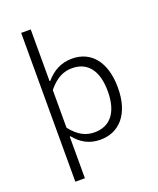

<svg xmlns="http://www.w3.org/2000/svg" viewBox="-172 -868 964 1170"><g transform="rotate(-20 310.0 -282.5)"><path d="M172 -765H110V200H172V-70H177.5C216 -22 267.5 12 342.5 12C465 12 550 -79 550 -250.5C550 -416 471.5 -512 346.5 -512C272.5 -512 218.5 -478.5 177 -430H172ZM172 -127.5V-372C224.5 -436 272.5 -457 327 -457C428.5 -457 484.5 -383.5 484.5 -250.5C484.5 -112.5 424 -42.5 325 -42.5C270.5 -42.5 221.5 -64 172 -127.5Z"/></g></svg>

Font: Monaspace Neon ExtraLight
Style: Regular
Weight: 200
Designer: Riley Cran & the Lettermatic Team
Foundry: Lettermatic
Version: Version 1.200 (Monaspace Neon)